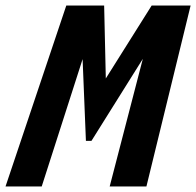

<svg xmlns="http://www.w3.org/2000/svg" viewBox="-36 -675 710 695"><path d="M513 -655H654L494 0H361L481 -462L295 -165H275L263 -461L115 0H-16L204 -655H341L347 -391Z"/></svg>

Font: Intel One Mono
Style: Bold Italic
Weight: 700
Italic angle: -16°
Monospace: yes
Designer: Fred Shallcrass
Foundry: Frere-Jones Type LLC
Version: Version 1.400;hotconv 1.1.0;makeotfexe 2.6.0;FJTRelease1.4